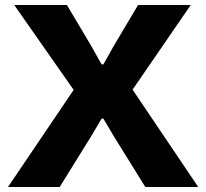

<svg xmlns="http://www.w3.org/2000/svg" viewBox="-20 -749 826 769"><path d="M12 0 275 -389 37 -729H248L346 -564L387 -491H394L435 -564L533 -729H744L511 -390L774 0H562L436 -203L394 -274H387L345 -203L219 0Z"/></svg>

Font: Mona Sans ExtraLight ExtraBold
Style: Regular
Weight: 800
Version: Version 2.000